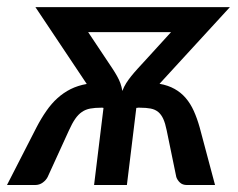

<svg xmlns="http://www.w3.org/2000/svg" viewBox="-49 -530 681 550"><path d="M256.5 -358.5Q265.5 -345 273 -333.8Q280.5 -322.5 286.2 -312.2Q292 -302 295.8 -291.8Q299.5 -281.5 301.5 -269.5Q306 -281.5 312.5 -291.8Q319 -302 327.2 -312.2Q335.5 -322.5 345.8 -333.8Q356 -345 368.5 -358.5L441 -438H203.5ZM408 -290Q433 -285.5 451.2 -275.2Q469.5 -265 483 -249.2Q496.5 -233.5 506 -212.5Q515.5 -191.5 523 -165L567 0H486.5Q474 0 466.5 -7Q459 -14 456 -23L428.5 -156.5Q424.5 -176.5 418.8 -189.2Q413 -202 404.2 -209.2Q395.5 -216.5 382.8 -219Q370 -221.5 352 -221.5H345.5L345 -221H341.5L314.5 0H220.5L247.5 -221H245.5L245 -221.5H241Q223 -221.5 209.5 -219Q196 -216.5 185.5 -209.2Q175 -202 166.2 -189.2Q157.5 -176.5 148.5 -156.5L87.5 -23Q83 -14 73.5 -7Q64 0 51.5 0H-29L55.5 -165Q69 -191 83.8 -212.2Q98.5 -233.5 115.8 -249Q133 -264.5 153.5 -274.8Q174 -285 199.5 -289.5L52.5 -509.5H609.5Z"/></svg>

Font: Lato SemiBold
Style: Italic
Weight: 600
Italic angle: -7°
Designer: Lukasz Dziedzic with Adam Twardoch and Botio Nikoltchev
Foundry: tyPoland Lukasz Dziedzic
Version: Version 2.015; 2015-08-06; http://www.latofonts.com/